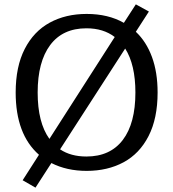

<svg xmlns="http://www.w3.org/2000/svg" viewBox="-20 -772 796 882"><path d="M84 56 159 -61Q52 -155 52 -347Q52 -466 93.5 -547Q135 -628 208.5 -668Q282 -708 378 -708Q477 -708 549 -667L604 -752L664 -719L604 -626Q652 -581 678 -510.5Q704 -440 704 -347Q704 -228 662.5 -147Q621 -66 547.5 -26.5Q474 13 378 13Q287 13 216 -23L143 90ZM507 -602Q455 -642 377 -642Q268 -642 210.5 -565Q153 -488 153 -347Q153 -209 207 -134ZM602 -347Q602 -475 555 -549L256 -86Q305 -53 377 -53Q486 -53 544 -129Q602 -205 602 -347Z"/></svg>

Font: Maitree Medium
Style: Regular
Weight: 500
Designer: CadsonDemak Team
Foundry: CadsonDemak
Version: Version 1.000